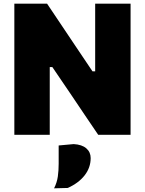

<svg xmlns="http://www.w3.org/2000/svg" viewBox="-20 -733 788 1044"><path d="M58 0V-713H236Q278.5 -649.5 315 -595.2Q351.5 -541 388.5 -485.5L483 -345H497.5V-713H690V0H514Q479 -51.5 441.8 -106.5Q404.5 -161.5 361 -226.5L264.5 -368.5H250.5V0ZM274 291Q290 259 294.5 226.5Q299 194 299 157.5V58L380.5 50.5Q425.5 53 449.2 73.5Q473 94 473 126.5Q473 178.5 440.2 220.5Q407.5 262.5 348.5 289Z"/></svg>

Font: Commissioner ExtraBold
Style: Regular
Weight: 800
Designer: Kostas Bartsokas
Foundry: Kostas Bartsokas
Version: Version 1.000; ttfautohint (v1.8.3)